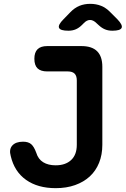

<svg xmlns="http://www.w3.org/2000/svg" viewBox="-20 -970 655 1000"><path d="M36 -157Q26 -192 44 -212Q62 -232 100 -232Q127 -232 142 -219.5Q157 -207 169 -174Q179 -141 205 -125Q231 -109 270 -109Q321 -109 350.5 -136.5Q380 -164 380 -216V-551Q380 -575 368.5 -586.5Q357 -598 333 -598H226Q192 -598 175.5 -614Q159 -630 159 -664Q159 -697 175.5 -713.5Q192 -730 226 -730H404Q459 -730 486 -703Q513 -676 513 -622V-216Q513 -164 496 -122Q479 -80 447.5 -51Q416 -22 371 -6Q326 10 270 10Q177 10 116 -33Q55 -76 36 -157ZM336 -810Q294 -810 287.5 -825Q281 -840 311 -870L346 -906Q368 -929 393.5 -939.5Q419 -950 450 -950Q481 -950 507 -939.5Q533 -929 555 -906L591 -870Q620 -840 613.5 -825Q607 -810 565 -810Q544 -810 527 -817Q510 -824 494 -839L483 -849Q466 -866 449 -866Q432 -866 416 -849L407 -840Q392 -825 375 -817.5Q358 -810 336 -810Z"/></svg>

Font: Maple Mono Normal NL
Style: Bold
Weight: 700
Monospace: yes
Designer: subframe7536
Version: Version 7.000